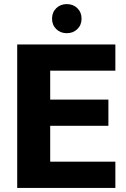

<svg xmlns="http://www.w3.org/2000/svg" viewBox="-20 -917 617 937"><path d="M64 -700H543V-572H225V-431H509V-303H225V-128H543V0H64ZM234 -826Q234 -857 254.5 -877Q275 -897 306 -897Q337 -897 357.5 -877Q378 -857 378 -826Q378 -795 357.5 -775Q337 -755 306 -755Q275 -755 254.5 -775Q234 -795 234 -826Z"/></svg>

Font: Sarabun ExtraBold
Style: Regular
Weight: 800
Version: Version 1.000; ttfautohint (v1.6)